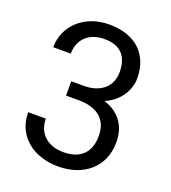

<svg xmlns="http://www.w3.org/2000/svg" viewBox="-134 -821 829 929"><g transform="rotate(20 281.0 -356.0)"><path d="M190.4 -399.4H254.9Q290 -399.4 316.4 -408.7Q342.8 -418 360.4 -434.3Q377.9 -450.7 386.7 -472.9Q395.5 -495.1 395.5 -521.5Q395.5 -582.5 364.7 -614.5Q334 -646.5 271 -646.5Q242.2 -646.5 218.5 -637.9Q194.8 -629.4 178 -613.5Q161.1 -597.7 151.9 -575Q142.6 -552.2 142.6 -524.4H52.2Q52.2 -565.4 67.9 -601.1Q83.5 -636.7 112.3 -663.3Q141.1 -689.9 181.4 -705.3Q221.7 -720.7 271 -720.7Q319.3 -720.7 358.9 -707.8Q398.4 -694.8 426.5 -669.7Q454.6 -644.5 470.2 -606.9Q485.8 -569.3 485.8 -519.5Q485.8 -499.5 479.2 -477.5Q472.7 -455.6 459.2 -434.6Q445.8 -413.6 424.6 -395.3Q403.3 -377 374 -364.7Q409.2 -353.5 432.9 -335.2Q456.5 -316.9 470.7 -294.4Q484.9 -272 490.7 -247.1Q496.6 -222.2 496.6 -198.2Q496.6 -148.4 479.5 -109.6Q462.4 -70.8 432.1 -44.4Q401.9 -18.1 360.8 -4.2Q319.8 9.8 271.5 9.8Q225.1 9.8 184.1 -3.2Q143.1 -16.1 112.3 -41.3Q81.5 -66.4 63.7 -103.3Q45.9 -140.1 45.9 -187.5H136.7Q136.7 -159.7 146 -137Q155.3 -114.3 172.9 -97.9Q190.4 -81.5 215.3 -72.8Q240.2 -64 271.5 -64Q302.7 -64 327.6 -72Q352.5 -80.1 370.1 -96.7Q387.7 -113.3 397 -138.2Q406.2 -163.1 406.2 -196.3Q406.2 -229.5 395.5 -253.9Q384.8 -278.3 365 -294.2Q345.2 -310.1 317.4 -317.9Q289.6 -325.7 254.9 -325.7H190.4Z"/></g></svg>

Font: Dirooz
Style: Regular
Weight: 400
Foundry: DejaVu fonts team - Redesigned by Saber Rastikerdar
Version: Version 0.2.1